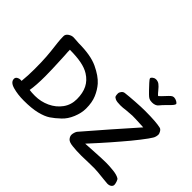

<svg xmlns="http://www.w3.org/2000/svg" viewBox="-156 -1200 1534 1534"><g transform="rotate(45 610.5 -433.0)"><path d="M902 -741Q885 -757 838 -808Q828 -819 822 -827Q816 -835 816 -840Q816 -848 829 -857.5Q842 -867 855 -867Q878 -867 894.5 -854.5Q911 -842 931 -817Q935 -812 944 -801.5Q953 -791 962 -784Q976 -795 1005 -827Q1024 -848 1035.5 -857.5Q1047 -867 1059 -867Q1076 -867 1092.5 -857.5Q1109 -848 1109 -840Q1109 -827 1069 -789Q1035 -756 1017 -733Q1011 -725 997 -719Q983 -713 964 -713Q942 -713 929.5 -719.5Q917 -726 902 -741ZM551 -513Q584 -475 605 -425.5Q626 -376 626 -307Q626 -256 603 -200.5Q580 -145 543 -111Q504 -74 469.5 -51Q435 -28 376.5 -13.5Q318 1 228 1Q160 1 105 -14.5Q50 -30 50 -67Q50 -82 63.5 -90.5Q77 -99 93 -99Q102 -99 105 -98Q112 -164 112 -238Q112 -321 108 -375.5Q104 -430 97 -484Q96 -491 92.5 -523Q89 -555 89 -588Q89 -609 110 -623.5Q131 -638 153 -638Q166 -638 188 -636Q206 -634 215 -634Q351 -634 430.5 -596.5Q510 -559 551 -513ZM691 -76Q691 -88 696 -103Q701 -118 706 -124Q754 -181 882.5 -327.5Q1011 -474 1055 -523L1016 -525Q963 -528 927 -528Q914 -528 861 -523Q828 -518 801 -518Q762 -518 744.5 -525.5Q727 -533 723.5 -543Q720 -553 720 -571Q720 -584 730.5 -597.5Q741 -611 756 -613Q796 -618 863 -622.5Q930 -627 972 -627Q1099 -627 1151 -614Q1164 -610 1173 -594Q1182 -578 1182 -569Q1182 -557 1178.5 -544Q1175 -531 1169 -522Q1156 -499 1109 -438.5Q1062 -378 1009 -317Q953 -251 894.5 -186Q836 -121 819 -103Q847 -104 905 -108Q999 -114 1046 -114Q1083 -114 1128.5 -109Q1174 -104 1197 -89Q1204 -85 1210.5 -66Q1217 -47 1217 -35Q1217 -22 1204.5 -12Q1192 -2 1170 -2Q1168 -2 1126 -6Q1039 -16 1011 -16L940 -15Q892 -13 867 -13Q806 -13 765 -18Q721 -22 706 -39.5Q691 -57 691 -76ZM265 -89Q331 -89 390 -116.5Q449 -144 485 -193.5Q521 -243 521 -308Q521 -376 497 -424Q473 -472 423 -503Q386 -526 332 -536.5Q278 -547 202 -547Q202 -523 205 -487Q205 -475 207 -445Q213 -329 213 -258Q213 -155 202 -93Q226 -89 265 -89Z"/></g></svg>

Font: Itim
Style: Regular
Weight: 400
Designer: Suppakit Chalermlarp
Version: Version 1.002g